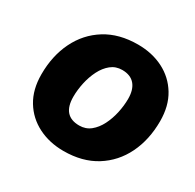

<svg xmlns="http://www.w3.org/2000/svg" viewBox="-149 -834 1025 1008"><g transform="rotate(30 364.0 -330.0)"><path d="M352 10Q267 10 198.5 -24.5Q130 -59 90.5 -124Q51 -189 51 -281Q51 -393 94 -481Q137 -569 218 -619.5Q299 -670 413 -670Q499 -670 567 -635.5Q635 -601 674.5 -536Q714 -471 714 -379Q714 -267 671 -179Q628 -91 547 -40.5Q466 10 352 10ZM357 -147Q396 -147 424.5 -170Q453 -193 472 -230.5Q491 -268 500.5 -312Q510 -356 510 -397Q510 -453 484 -483Q458 -513 408 -513Q369 -513 340.5 -490Q312 -467 293 -429.5Q274 -392 264.5 -348Q255 -304 255 -263Q255 -147 357 -147Z"/></g></svg>

Font: Work Sans ExtraBold
Style: Italic
Weight: 800
Italic angle: -13°
Designer: Wei Huang
Foundry: Wei Huang
Version: Version 2.012; ttfautohint (v1.8.3)